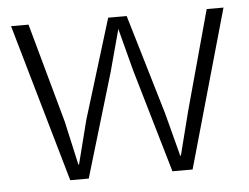

<svg xmlns="http://www.w3.org/2000/svg" viewBox="-41 -519 739 569"><g transform="rotate(-5 328.5 -235.0)"><path d="M11 -470H63L145 -174L174 -44H176L209 -174L300 -470H355L443 -174L477 -44H479L512 -174L593 -470H643L510 0H450L360 -308L327 -434L293 -308L201 0H146Z"/></g></svg>

Font: Ek Mukta ExtraLight
Style: Regular
Weight: 275
Designer: Girish Dalvi and Yashodeep Gholap
Foundry: Ek Type
Version: Version 2.538;PS 1.002;hotconv 16.6.51;makeotf.lib2.5.65220;